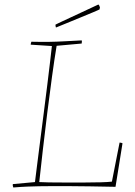

<svg xmlns="http://www.w3.org/2000/svg" viewBox="-20 -825 599 851"><path d="M39 6Q38 4 37 -0.5Q36 -5 37 -9L135 -18Q138 -45 144.5 -94Q151 -143 158.5 -204Q166 -265 174.5 -329Q183 -393 190 -452Q197 -511 202.5 -555.5Q208 -600 210 -621L116 -627Q116 -630 117 -633.5Q118 -637 119 -640Q163 -639 197.5 -639.5Q232 -640 266 -642Q300 -644 342 -646Q344 -643 342 -632Q314 -630 286.5 -627Q259 -624 231 -622Q221 -562 210.5 -485Q200 -408 189.5 -324.5Q179 -241 170 -161.5Q161 -82 154 -18Q166 -17 197 -16.5Q228 -16 269 -16Q310 -16 351.5 -16Q393 -16 426.5 -17Q460 -18 476 -20L510 -193Q517 -193 523 -190L492 3Q435 2 380 1Q325 0 284 0Q240 0 209.5 0Q179 0 154 0.5Q129 1 102 2Q75 3 39 6ZM228 -703Q226 -709 226 -713V-716L253 -729L401 -798L416 -805Q421 -801 423 -792L421 -783Q417 -781 393.5 -771Q370 -761 338 -748Q306 -735 276 -722.5Q246 -710 228 -703Z"/></svg>

Font: Labrada Thin
Style: Italic
Weight: 100
Italic angle: -7°
Designer: Mercedes Jáuregui
Foundry: Omnibus-Type Team
Version: Version 1.000; ttfautohint (v1.8.4.7-5d5b)